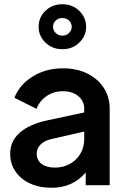

<svg xmlns="http://www.w3.org/2000/svg" viewBox="-20 -873 575 905"><path d="M224 12Q164 12 120 -9Q76 -30 52 -66Q28 -102 28 -148Q28 -208 73 -247.5Q118 -287 200 -305L377 -343V-360Q377 -397 349 -420Q321 -443 276 -443Q233 -443 200 -420.5Q167 -398 152 -360L48 -412Q71 -473 133.5 -512Q196 -551 276 -551Q342 -551 391.5 -526.5Q441 -502 469 -459Q497 -416 497 -360V0H384V-60Q323 12 224 12ZM153 -149Q153 -118 176 -100.5Q199 -83 238 -83Q278 -83 309.5 -100.5Q341 -118 359 -148.5Q377 -179 377 -217V-253L224 -218Q191 -211 172 -192.5Q153 -174 153 -149ZM274 -641Q226 -641 194 -672.5Q162 -704 162 -746Q162 -791 194 -822Q226 -853 274 -853Q322 -853 354 -821.5Q386 -790 386 -746Q386 -704 354 -672.5Q322 -641 274 -641ZM274 -705Q293 -705 305.5 -717.5Q318 -730 318 -747Q318 -764 305.5 -776Q293 -788 274 -788Q255 -788 242.5 -776Q230 -764 230 -747Q230 -730 242.5 -717.5Q255 -705 274 -705Z"/></svg>

Font: Plus Jakarta Display Medium
Style: Regular
Weight: 500
Designer: Gumpita Rahayu
Foundry: Tokotype Studio
Version: Version 1.000